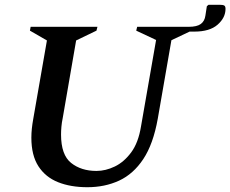

<svg xmlns="http://www.w3.org/2000/svg" viewBox="-20 -772 962 802"><path d="M345 10Q275 10 222.5 -11Q170 -32 140.5 -77.5Q111 -123 111 -197Q111 -215 113 -234.5Q115 -254 119 -276L176 -603L105 -644L108 -660H387L383 -644L298 -603L242 -279Q238 -260 236.5 -242.5Q235 -225 235 -210Q235 -125 277 -91.5Q319 -58 383 -58Q421 -58 459.5 -76.5Q498 -95 528 -135.5Q558 -176 569 -244L632 -605L549 -644L553 -660H768Q803 -660 819 -672Q835 -684 838 -707L844 -746L851 -752H898Q911 -752 916.5 -749Q922 -746 922 -735Q922 -698 889 -669Q856 -640 792 -640H772L696 -604L639 -276Q620 -170 578.5 -107.5Q537 -45 477.5 -17.5Q418 10 345 10Z"/></svg>

Font: Spectral SC SemiBold
Style: Italic
Weight: 600
Italic angle: -10°
Designer: Jean-Baptiste Levee
Foundry: Production Type
Version: Version 2.001